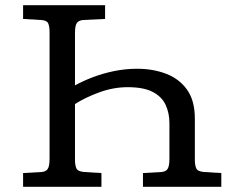

<svg xmlns="http://www.w3.org/2000/svg" viewBox="-20 -720 903 740"><path d="M69 0V-53L139 -57Q157 -58 164 -69Q171 -80 171 -108V-596Q171 -619 165.5 -630.5Q160 -642 137 -643L69 -647V-700H385V-647L302 -643Q285 -642 277 -632.5Q269 -623 269 -592V-391Q300 -408 338 -422.5Q376 -437 419.5 -446Q463 -455 509 -455Q569 -455 619.5 -436Q670 -417 700.5 -375Q731 -333 731 -262V-104Q731 -83 736.5 -71Q742 -59 767 -57L833 -53V0H531V-53L601 -57Q619 -58 626 -69Q633 -80 633 -108V-245Q633 -284 618.5 -315.5Q604 -347 569 -365.5Q534 -384 472 -384Q417 -384 362.5 -364Q308 -344 269 -319V-104Q269 -83 274.5 -71Q280 -59 305 -57L371 -53V0Z"/></svg>

Font: Literata Variable Black
Style: Regular
Weight: 900
Designer: Latin by Veronika Burian and Jose Scaglione. Greek by Irene Vlachou. Cyrillic by Vera Evstafieva.
Foundry: TypeTogether
Version: Version 3.021